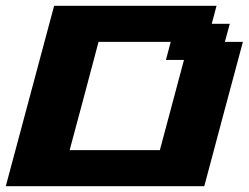

<svg xmlns="http://www.w3.org/2000/svg" viewBox="-20 -645 861 665"><path d="M0 0H687.5Q709.5 -83 754.2 -250Q798.8 -417 821.3 -500H758.8L775.9 -562.5H713.4L730 -625H167.5Q139.6 -520.5 83.7 -312.3Q27.8 -104 0 0ZM533.7 -125H221.2Q238.3 -187.5 271.5 -312.5Q304.7 -437.5 321.3 -500H571.3L554.7 -437.5H617.2Z"/></svg>

Font: Faithful 32x
Style: SemiboldOblique
Weight: 400
Foundry: Faithful Resource Pack
Version: Version 1.0; January 27, 2023